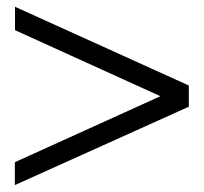

<svg xmlns="http://www.w3.org/2000/svg" viewBox="-20 -534 597 561"><path d="M448.7 -252.9 23.9 -445.8V-514.2L531.7 -284.2V-222.2L23.4 6.8V-60.1Z"/></svg>

Font: XB Khoramshahr
Style: Oblique
Weight: 400
Italic angle: 12°
Designer: Behnam
Foundry: Irmug
Version: Version 8.005 2009